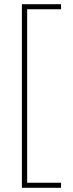

<svg xmlns="http://www.w3.org/2000/svg" viewBox="-20 -734 346 912"><path d="M270 158H84V-714H270V-690H109V134H270Z"/></svg>

Font: Noto Sans Khmer ExtraCondensed Thin
Style: Regular
Weight: 250
Width: 2
Designer: Danh Hong and the Monotype Design Team
Foundry: Monotype Imaging Inc.
Version: Version 2.004